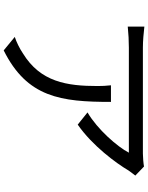

<svg xmlns="http://www.w3.org/2000/svg" viewBox="99 -864 802 1040"><g transform="rotate(90 500.0 -344.0)"><path d="M442 -544C445 -518 446 -496 446 -472C446 -305 424 -162 269 -67C241 -48 207 -32 180 -23L253 37C508 -90 532 -273 532 -544ZM882 -723C867 -720 831 -717 812 -717H238C201 -717 159 -721 124 -725V-635C164 -639 201 -641 238 -641H807C775 -579 681 -471 589 -417L655 -364C769 -443 864 -572 904 -640C911 -651 924 -666 931 -676Z"/></g></svg>

Font: Noto Sans CJK JP Regular
Style: Regular
Weight: 400
Designer: Ryoko NISHIZUKA (kana & ideographs); Paul D. Hunt (Latin, Greek & Cyrillic); Wenlong ZHANG (bopomofo); Sandoll Communica
Foundry: Adobe Systems Incorporated
Version: Version 1.001;PS 1.001;hotconv 1.0.78;makeotf.lib2.5.61930